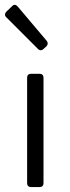

<svg xmlns="http://www.w3.org/2000/svg" viewBox="-24 -758 282 778"><path d="M1 -688.5 129.9 -559.6C136.7 -552.7 145.5 -552.7 152.3 -559.6L164.1 -570.3C170.9 -577.1 170.9 -585.9 165 -592.8L47.9 -731.4C41 -739.3 33.2 -741.2 25.4 -733.4L2 -710.9C-4.9 -704.1 -5.9 -695.3 1 -688.5ZM85.9 -443.4V-15.6C85.9 -5.9 91.8 0 101.6 0H136.7C146.5 0 152.3 -5.9 152.3 -15.6V-443.4C152.3 -453.1 146.5 -459 136.7 -459H101.6C91.8 -459 85.9 -453.1 85.9 -443.4Z"/></svg>

Font: Ed Sans Neue Light
Style: Regular
Weight: 300
Designer: Stephen Hutchings
Version: Version 1.004;PS 001.004;hotconv 1.0.88;makeotf.lib2.5.64775